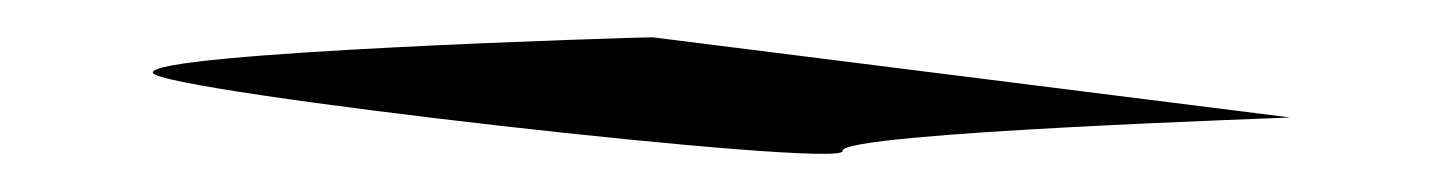

<svg xmlns="http://www.w3.org/2000/svg" viewBox="-20 17 768 103"><path d="M62 56C64 66 434 108 432 98C430 88 679 80 672 80L330 37C322 37 60 45 62 56Z"/></svg>

Font: Ampere
Style: SCRevIta
Weight: 400
Version: Version 1